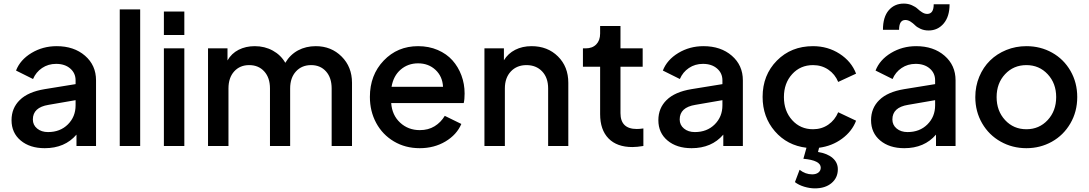

<svg xmlns="http://www.w3.org/2000/svg" viewBox="-20 -809 6034 1064"><path d="M228 12.2Q145.5 12.2 94.7 -30.3Q43.9 -72.8 43.9 -143.1Q43.9 -210 89.8 -254.9Q135.7 -299.8 227.1 -314.9L398.9 -342.8V-363.8Q398.9 -403.8 369.1 -429.4Q339.4 -455.1 291 -455.1Q247.1 -455.1 213.1 -432.1Q179.2 -409.2 163.1 -371.1L68.8 -418Q91.8 -477.5 154.5 -515.4Q217.3 -553.2 293.9 -553.2Q390.1 -553.2 451.2 -500.2Q512.2 -447.3 512.2 -363.8V0H403.8V-63Q339.4 12.2 228 12.2ZM162.1 -147Q162.1 -116.2 185.8 -96.7Q209.5 -77.1 246.1 -77.1Q313.5 -77.1 356.2 -119.6Q398.9 -162.1 398.9 -225.1V-253.9L249 -228Q162.1 -213.9 162.1 -147Z M643.6 0V-756.8H756.8V0Z M888.2 -615.2V-745.1H1001.5V-615.2ZM888.2 0V-541H1001.5V0Z M1132.8 0V-541H1240.7V-474.1Q1262.7 -512.7 1302.2 -533Q1341.8 -553.2 1392.1 -553.2Q1446.8 -553.2 1491.7 -528.6Q1536.6 -503.9 1561 -460.9Q1587.9 -506.3 1631.6 -529.8Q1675.3 -553.2 1730 -553.2Q1815.4 -553.2 1873 -495.8Q1930.7 -438.5 1930.7 -350.1V0H1817.9V-318.8Q1817.9 -378.4 1786.6 -413.3Q1755.4 -448.2 1704.1 -448.2Q1652.3 -448.2 1620.1 -413.1Q1587.9 -377.9 1587.9 -318.8V0H1476.1V-318.8Q1476.1 -378.4 1444.3 -413.3Q1412.6 -448.2 1360.8 -448.2Q1309.6 -448.2 1277.8 -413.3Q1246.1 -378.4 1246.1 -318.8V0Z M2305.7 12.2Q2226.1 12.2 2162.8 -25.4Q2099.6 -63 2064.7 -127.7Q2029.8 -192.4 2029.8 -272Q2029.8 -393.1 2106.2 -473.1Q2182.6 -553.2 2296.9 -553.2Q2356.4 -553.2 2405.8 -532Q2455.1 -510.7 2487.3 -474.6Q2519.5 -438.5 2537.1 -391.1Q2554.7 -343.8 2554.7 -291Q2554.7 -257.8 2549.8 -237.8H2147.9Q2152.8 -170.4 2197.5 -129.2Q2242.2 -87.9 2306.6 -87.9Q2353.5 -87.9 2388.4 -109.4Q2423.3 -130.9 2444.8 -167L2536.6 -122.1Q2511.2 -62.5 2448.7 -25.1Q2386.2 12.2 2305.7 12.2ZM2296.9 -458Q2240.7 -458 2200.4 -423.3Q2160.2 -388.7 2149.9 -328.1H2435.1Q2432.1 -385.7 2393.3 -421.9Q2354.5 -458 2296.9 -458Z M2664.6 0V-541H2772.5V-475.1Q2795.4 -512.7 2835.2 -533Q2875 -553.2 2925.8 -553.2Q3014.6 -553.2 3072 -496.3Q3129.4 -439.5 3129.4 -350.1V0H3017.6V-318.8Q3017.6 -378.4 2984.4 -413.3Q2951.2 -448.2 2897.5 -448.2Q2844.2 -448.2 2811 -413.1Q2777.8 -377.9 2777.8 -318.8V0Z M3484.4 5.9Q3398.9 5.9 3352.3 -41.7Q3305.7 -89.4 3305.7 -176.8V-439H3210.4V-541H3225.6Q3262.7 -541 3284.2 -563Q3305.7 -585 3305.7 -623V-665H3418.5V-541H3541.5V-439H3418.5V-182.1Q3418.5 -94.2 3508.8 -94.2Q3525.4 -94.2 3545.4 -97.2V0Q3509.3 5.9 3484.4 5.9Z M3812.5 12.2Q3730 12.2 3679.2 -30.3Q3628.4 -72.8 3628.4 -143.1Q3628.4 -210 3674.3 -254.9Q3720.2 -299.8 3811.5 -314.9L3983.4 -342.8V-363.8Q3983.4 -403.8 3953.6 -429.4Q3923.8 -455.1 3875.5 -455.1Q3831.5 -455.1 3797.6 -432.1Q3763.7 -409.2 3747.6 -371.1L3653.3 -418Q3676.3 -477.5 3739 -515.4Q3801.8 -553.2 3878.4 -553.2Q3974.6 -553.2 4035.6 -500.2Q4096.7 -447.3 4096.7 -363.8V0H3988.3V-63Q3923.8 12.2 3812.5 12.2ZM3746.6 -147Q3746.6 -116.2 3770.3 -96.7Q3793.9 -77.1 3830.6 -77.1Q3897.9 -77.1 3940.7 -119.6Q3983.4 -162.1 3983.4 -225.1V-253.9L3833.5 -228Q3746.6 -213.9 3746.6 -147Z M4496.1 234.9Q4467.3 234.9 4436.5 225.6Q4405.8 216.3 4385.3 200.2L4411.1 131.8Q4442.9 157.2 4481 157.2Q4502.4 157.2 4515.4 147Q4528.3 136.7 4528.3 120.1Q4528.3 79.6 4432.1 70.8L4449.2 9.8Q4342.3 -2.9 4274.2 -81.5Q4206.1 -160.2 4206.1 -272Q4206.1 -393.1 4285.2 -473.1Q4364.3 -553.2 4485.4 -553.2Q4567.4 -553.2 4632.8 -511Q4698.2 -468.8 4724.1 -400.9L4625 -355Q4607.4 -397.9 4570.3 -423.1Q4533.2 -448.2 4485.4 -448.2Q4415.5 -448.2 4369.9 -398.2Q4324.2 -348.1 4324.2 -271Q4324.2 -193.8 4369.9 -143.3Q4415.5 -92.8 4485.4 -92.8Q4533.2 -92.8 4570.1 -118.2Q4606.9 -143.6 4625 -187L4724.1 -140.1Q4701.7 -81.1 4646.2 -40.3Q4590.8 0.5 4519 9.8L4513.2 33.2Q4565.4 41.5 4594.2 66.7Q4623 91.8 4623 128.9Q4623 176.3 4588.1 205.6Q4553.2 234.9 4496.1 234.9Z M5126 -640.1Q5101.1 -640.1 5081.3 -649.2Q5061.5 -658.2 5050.8 -669.2Q5040 -680.2 5025.9 -689.2Q5011.7 -698.2 4997.1 -698.2Q4962.4 -698.2 4962.4 -644H4873Q4873 -714.8 4905 -752Q4937 -789.1 4988.3 -789.1Q5013.2 -789.1 5033.4 -780Q5053.7 -771 5064.7 -760.5Q5075.7 -750 5089.8 -741Q5104 -731.9 5118.2 -731.9Q5154.3 -731.9 5154.3 -785.2H5242.2Q5242.2 -717.3 5209.5 -678.7Q5176.8 -640.1 5126 -640.1ZM4991.2 12.2Q4908.7 12.2 4857.9 -30.3Q4807.1 -72.8 4807.1 -143.1Q4807.1 -210 4853 -254.9Q4898.9 -299.8 4990.2 -314.9L5162.1 -342.8V-363.8Q5162.1 -403.8 5132.3 -429.4Q5102.5 -455.1 5054.2 -455.1Q5010.3 -455.1 4976.3 -432.1Q4942.4 -409.2 4926.3 -371.1L4832 -418Q4855 -477.5 4917.7 -515.4Q4980.5 -553.2 5057.1 -553.2Q5153.3 -553.2 5214.4 -500.2Q5275.4 -447.3 5275.4 -363.8V0H5167V-63Q5102.5 12.2 4991.2 12.2ZM4925.3 -147Q4925.3 -116.2 4949 -96.7Q4972.7 -77.1 5009.3 -77.1Q5076.7 -77.1 5119.4 -119.6Q5162.1 -162.1 5162.1 -225.1V-253.9L5012.2 -228Q4925.3 -213.9 4925.3 -147Z M5668 12.2Q5590.3 12.2 5525.4 -24.2Q5460.4 -60.5 5422.6 -125.7Q5384.8 -190.9 5384.8 -271Q5384.8 -331.1 5406.7 -383.8Q5428.7 -436.5 5466.6 -473.6Q5504.4 -510.7 5556.6 -532Q5608.9 -553.2 5668 -553.2Q5746.1 -553.2 5810.5 -517.1Q5875 -481 5912.4 -416Q5949.7 -351.1 5949.7 -271Q5949.7 -190.4 5911.6 -125Q5873.5 -59.6 5809.1 -23.7Q5744.6 12.2 5668 12.2ZM5668 -92.8Q5738.8 -92.8 5785.9 -143.6Q5833 -194.3 5833 -271Q5833 -347.2 5785.9 -397.7Q5738.8 -448.2 5668 -448.2Q5596.7 -448.2 5549.8 -397.9Q5502.9 -347.7 5502.9 -271Q5502.9 -194.3 5549.8 -143.6Q5596.7 -92.8 5668 -92.8Z"/></svg>

Font: Plus Jakarta Sans SemiBold
Style: Regular
Weight: 600
Designer: Gumpita Rahayu
Foundry: Tokotype
Version: Version 2.006